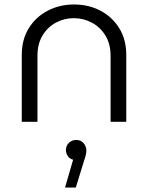

<svg xmlns="http://www.w3.org/2000/svg" viewBox="-20 -543 659 856"><path d="M77 0V-297Q77 -367 108.5 -417.5Q140 -468 193 -495.5Q246 -523 310 -523Q375 -523 427.5 -495.5Q480 -468 511.5 -417.5Q543 -367 543 -297V0H473V-294Q473 -347 450 -384.5Q427 -422 389.5 -442Q352 -462 309 -462Q267 -462 230 -442.5Q193 -423 170 -385.5Q147 -348 147 -294V0ZM270 293 306 169Q290 165 282 152.5Q274 140 274 126Q274 106 287.5 93.5Q301 81 320 81Q341 81 353 95.5Q365 110 365 128Q365 146 355 173L318 293Z"/></svg>

Font: MuseoModerno Thin Light
Style: Regular
Weight: 300
Version: Version 1.003